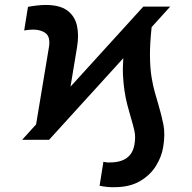

<svg xmlns="http://www.w3.org/2000/svg" viewBox="-20 -573 789 787"><path d="M181.2 0H70.8L127.9 -63L180.7 -380.4Q187 -421.4 167.5 -436.5Q147.9 -451.7 115.7 -451.7Q100.1 -451.7 79.1 -448.2L94.7 -544.9Q108.9 -547.9 129.9 -550.3Q150.9 -552.7 167 -552.7Q224.6 -552.7 255.4 -530.3Q286.1 -507.8 295.2 -469Q304.2 -430.2 295.9 -380.4L269 -217.8L567.4 -545.9H677.7L601.6 -461.9Q594.2 -394 594.7 -343.3Q595.2 -292.5 601.6 -254.4Q606.9 -222.7 614.3 -196Q621.6 -169.4 628.9 -145.5Q641.6 -103 649.7 -63Q657.7 -22.9 648.9 29.8Q642.6 69.3 619.1 107.2Q595.7 145 553.5 169.7Q511.2 194.3 448.2 194.3Q435.1 194.8 418.7 193.1Q402.3 191.4 388.2 188.5L403.8 90.3Q409.2 91.8 416.7 92.5Q424.3 93.3 429.2 92.8Q519 93.3 531.2 18.6Q536.6 -11.2 530.8 -37.4Q524.9 -63.5 515.6 -93.8Q509.3 -115.7 502.2 -142.1Q495.1 -168.5 490.2 -201.7Q486.3 -228 484.4 -260Q482.4 -292 485.4 -334.5Z"/></svg>

Font: Inter Semi Bold
Style: Italic
Weight: 600
Italic angle: -9.39999°
Designer: Rasmus Andersson
Foundry: rsms
Version: Version 4.000;git-3c8e0fc